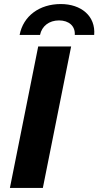

<svg xmlns="http://www.w3.org/2000/svg" viewBox="-20 -930 487 950"><path d="M77 -757H178C187 -801 223 -829 272 -829C321 -829 353 -801 350 -757H446C454 -851 381 -910 281 -910C175 -910 95 -851 77 -757ZM29 0H192L332 -700H169Z"/></svg>

Font: AWKNG-Font
Style: Bold Italic
Weight: 700
Italic angle: -11.3°
Designer: Awakening Church
Foundry: Awakening Church
Version: Version 1.700;PS 001.700;hotconv 1.0.88;makeotf.lib2.5.64775